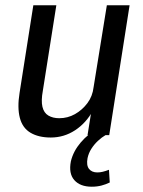

<svg xmlns="http://www.w3.org/2000/svg" viewBox="-20 -511 541 726"><path d="M172 9Q126 9 95.5 -9Q65 -27 55 -65.5Q45 -104 54 -160L106 -491H193L142 -168Q135 -130 140.5 -107Q146 -84 163 -74Q180 -64 204 -64Q236 -64 263.5 -79.5Q291 -95 310.5 -121Q330 -147 334 -182L384 -491H470L393 0H311L326 -94H332Q306 -46 264 -18.5Q222 9 172 9ZM327 195Q283 195 261 170Q239 145 248 99Q257 61 285 28Q313 -5 357 -31L379 0Q365 8 350.5 21.5Q336 35 325.5 51.5Q315 68 311 87Q306 114 316.5 127.5Q327 141 348 141Q358 141 368.5 138.5Q379 136 392 131L395 179Q381 186 364 190.5Q347 195 327 195Z"/></svg>

Font: Nunito Sans 10pt Condensed Medium
Style: Italic
Weight: 500
Width: 3
Italic angle: -9°
Designer: Vernon Adams
Foundry: Vernon Adams
Version: Version 3.101;gftools[0.9.27]